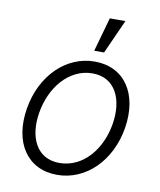

<svg xmlns="http://www.w3.org/2000/svg" viewBox="-86 -837 764 917"><g transform="rotate(10 295.5 -378.0)"><path d="M325.3 -603.3H373.2L447.4 -768.5H371.8ZM252.8 11.4C392 11.4 507.5 -101.9 534.4 -265.6C561.8 -435 481.5 -552.9 337.7 -552.9C198.9 -552.9 83.5 -440 56.5 -275.2C28.8 -106.2 109.4 11.4 252.8 11.4ZM253.9 -46.5C143.1 -46.5 98 -146 117.9 -265.6C138.1 -390.3 221.6 -495.4 337 -495.4C447.8 -495.4 492.5 -394.9 473 -275.2C452.8 -149.9 369.7 -46.5 253.9 -46.5Z"/></g></svg>

Font: TID UI Light
Style: Italic
Weight: 300
Italic angle: -9.39999°
Designer: The TID Project Authors
Foundry: Bakken & Bæck
Version: Version 1.001;hotconv 1.0.109;makeotfexe 2.5.65596